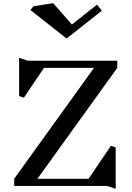

<svg xmlns="http://www.w3.org/2000/svg" viewBox="-20 -1167 830 1205"><path d="M536 -45 676 -252 706 -242V18L652 0H69V-45L570 -741H256L130 -554L100 -564V-804L154 -786H716V-741L215 -45ZM398 -925 171 -1104 190 -1128 314 -1147 431 -1013 589 -1138 619 -1100Z"/></svg>

Font: Inknut Antiqua
Style: Regular
Weight: 400
Designer: Claus Eggers Sørensen
Foundry: Claus Eggers Sørensen
Version: Version 1.003; ttfautohint (v1.8.2) -l 8 -r 50 -G 200 -x 14 